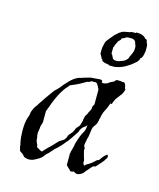

<svg xmlns="http://www.w3.org/2000/svg" viewBox="-73 -464 432 523"><g transform="rotate(15 143.0 -203.0)"><path d="M195 4Q191 5 187 3L181 0Q179 2 173 2L159 -12V-45Q160 -46 160 -49Q160 -52 161 -53Q162 -57 163 -61Q164 -65 165 -69Q165 -73 166.5 -77Q168 -81 169 -85Q173 -98 178 -107Q185 -117 185 -131H184Q183 -127 178 -125Q174 -122 171 -118Q169 -114 168 -113Q168 -111 166 -107L154 -89Q151 -85 148 -80.5Q145 -76 141 -72Q139 -70 137 -67Q135 -64 132 -61L121 -50Q120 -49 118.5 -48Q117 -47 115 -45Q113 -42 109 -38Q105 -34 103 -31Q102 -30 100.5 -29Q99 -28 97 -26L91 -18Q86 -13 83 -11Q79 -9 75 -6.5Q71 -4 66 -2Q60 0 55 0Q52 0 49.5 -0.5Q47 -1 44 -2Q40 -3 38 -7Q34 -11 32 -12L26 -16L23 -27Q23 -30 22.5 -33Q22 -36 21 -39Q18 -54 18 -73Q18 -83 19 -91.5Q20 -100 22 -107Q23 -109 24 -112Q25 -115 26 -119Q26 -123 27 -126.5Q28 -130 29 -132Q31 -137 34 -142Q36 -144 38 -147Q40 -150 41 -152L55 -173L70 -194Q74 -200 77 -202Q79 -204 81 -206Q83 -208 85 -210Q93 -221 104 -232Q115 -244 127 -249Q128 -250 129.5 -250Q131 -250 132 -251Q136 -251 137 -252Q139 -253 142.5 -254Q146 -255 150 -256Q158 -259 162 -259L186 -261Q193 -261 193 -257Q190 -253 199 -253Q203 -254 206 -255Q209 -256 210 -257Q214 -261 224 -265Q225 -266 225.5 -266.5Q226 -267 227 -268Q227 -268 230 -271H243Q245 -269 248 -270Q251 -271 253 -269Q254 -268 255 -266Q256 -264 257 -261Q257 -255 260 -252Q258 -244 255 -239Q251 -233 249 -231L243 -223Q241 -221 239.5 -217.5Q238 -214 236 -210Q235 -204 233 -204Q232 -204 232.5 -204.5Q233 -205 231 -205Q230 -205 228 -199Q227 -195 225 -191Q223 -187 221 -183Q217 -176 215 -167Q214 -165 214 -162.5Q214 -160 213 -158Q212 -156 212 -153.5Q212 -151 211 -149Q210 -142 205 -136Q200 -130 199 -123L196 -102Q194 -97 193 -89Q192 -85 191.5 -82.5Q191 -80 191 -78Q191 -74 192 -72.5Q193 -71 194 -70V-62L197 -50Q198 -46 199 -43Q200 -40 201 -37V-29Q202 -26 205 -23H206Q208 -26 211 -28Q213 -29 215 -30Q217 -31 218 -32Q224 -36 226 -38L235 -46Q236 -47 237 -47Q238 -47 238 -47Q239 -47 241 -49Q242 -51 244 -53.5Q246 -56 248 -59Q254 -66 259 -68Q260 -67 260 -66Q260 -65 261 -64Q261 -60 259 -57Q257 -54 256 -53Q255 -50 252 -47L245 -39L237 -30Q235 -28 234 -28Q230 -28 229 -27L224 -22Q222 -20 221 -18.5Q220 -17 219 -16Q216 -13 213.5 -10Q211 -7 209 -4Q203 2 195 4ZM84 -30 91 -38Q93 -40 95 -42Q97 -44 99 -46Q106 -52 112 -59Q116 -63 119 -66.5Q122 -70 126 -72Q127 -73 131 -75Q133 -76 136 -79L140 -86Q140 -88 141 -90Q142 -92 143 -93Q144 -95 148 -99Q152 -103 153 -106Q154 -107 154 -108Q154 -109 155 -110Q156 -112 156 -113Q156 -114 157 -115Q158 -117 161 -120Q165 -124 166 -126Q167 -130 168 -133.5Q169 -137 170 -140Q170 -144 171 -147.5Q172 -151 173 -155Q175 -157 176.5 -160Q178 -163 179 -166Q184 -174 185 -179V-184Q185 -184 187 -188Q188 -188 188 -189Q188 -190 189 -191V-233Q188 -234 188 -235Q188 -236 187 -237Q186 -238 186 -239Q186 -240 185 -241Q183 -245 182 -246Q182 -248 179 -249Q177 -251 173 -250H165Q164 -249 160 -247Q158 -246 156.5 -246Q155 -246 153 -245L139 -237Q132 -233 125 -230L111 -224Q110 -223 109 -222Q108 -221 107 -219Q101 -213 97 -207L89 -194Q82 -181 76.5 -167Q71 -153 66 -139V-107Q65 -106 65 -104.5Q65 -103 64 -101Q63 -99 63 -97.5Q63 -96 62 -94Q62 -93 62 -90.5Q62 -88 61 -84Q60 -80 60 -77.5Q60 -75 60 -74Q60 -68 61 -66Q62 -63 62 -56L65 -48Q68 -44 68 -38Q70 -37 72 -36Q74 -35 75 -34Q77 -32 84 -30ZM200 -304Q200 -306 190 -307Q179 -309 178 -314Q178 -316 176 -316Q175 -316 175 -318L173 -322Q171 -325 169 -329V-338Q169 -347 170 -349Q171 -351 171 -354L173 -362L175 -366Q177 -368 179 -371Q181 -374 183 -376L193 -388Q196 -390 198.5 -392.5Q201 -395 202 -396Q205 -398 209 -400.5Q213 -403 220 -404L231 -406Q235 -408 238 -408H247L249 -410Q269 -410 276 -400L281 -398L283 -390Q286 -387 286 -379V-374Q286 -371 286 -368Q286 -365 285 -362Q285 -359 283 -353Q282 -349 279 -346L276 -344Q278 -345 276 -340Q275 -338 272.5 -335Q270 -332 266 -329Q260 -323 248 -316Q237 -309 225 -306L216 -304ZM216 -321Q222 -321 231 -325Q240 -328 245 -335Q247 -337 247 -339V-340L250 -346Q256 -358 256 -365V-373L255 -374Q255 -378 253 -380Q253 -384 250 -387Q246 -391 240 -391H232Q229 -391 223 -389V-387Q220 -387 219 -386Q215 -384 214 -384L213 -380Q212 -379 210 -377Q208 -375 206 -373Q205 -369 203 -366Q201 -363 200 -359Q200 -359 200 -358Q200 -357 199 -356Q198 -355 198 -354Q198 -353 198 -353V-337Q200 -335 201.5 -332.5Q203 -330 204 -327Q206 -321 216 -321Z"/></g></svg>

Font: Estonia
Style: Regular
Weight: 400
Designer: Robert E. Leuschke
Foundry: Robert E. Leuschke
Version: Version 1.014; ttfautohint (v1.8.3)